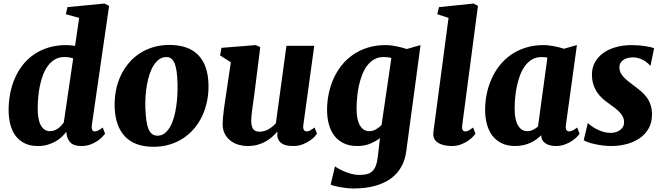

<svg xmlns="http://www.w3.org/2000/svg" viewBox="-20 -826 3789 1099"><path d="M197.3 9.8Q151.4 9.8 119.4 -6.6Q87.4 -22.9 67.4 -51Q47.4 -79.1 38.3 -116.7Q29.3 -154.3 29.3 -196.3Q29.3 -243.7 38.1 -289.8Q46.9 -335.9 64.7 -377.2Q82.5 -418.5 109.6 -453.4Q136.7 -488.3 173.6 -513.7Q210.4 -539.1 256.8 -553.5Q303.2 -567.9 359.9 -567.9Q371.6 -567.9 384.3 -566.7Q397 -565.4 409.7 -563.5L433.1 -723.6L356.9 -744.6L366.2 -785.2L577.1 -805.7L604.5 -792.5L505.9 -111.8Q503.4 -94.2 507.3 -84Q511.2 -73.7 522.9 -73.7Q529.8 -73.7 539.8 -78.1Q549.8 -82.5 567.9 -96.2L581.5 -60.5Q577.1 -55.7 566.7 -43.9Q556.2 -32.2 539.3 -20.3Q522.5 -8.3 498.8 0.7Q475.1 9.8 445.3 9.8Q401.9 9.8 382.1 -11Q362.3 -31.7 359.4 -71.8Q349.1 -57.6 334 -43.2Q318.8 -28.8 298.8 -17.1Q278.8 -5.4 253.4 2.2Q228 9.8 197.3 9.8ZM266.1 -75.2Q278.3 -75.2 289.8 -79.3Q301.3 -83.5 311.3 -90.3Q321.3 -97.2 329.8 -106.4Q338.4 -115.7 345.2 -125.5L398.9 -491.7Q377 -499.5 348.1 -499.5Q318.4 -499.5 295.7 -486.6Q272.9 -473.6 255.9 -451.4Q238.8 -429.2 227.3 -399.7Q215.8 -370.1 208.7 -336.9Q201.7 -303.7 198.7 -269Q195.8 -234.4 195.8 -201.7Q195.8 -141.1 214.1 -108.2Q232.4 -75.2 266.1 -75.2Z M881.8 -49.3Q904.3 -49.3 921.6 -62.3Q939 -75.2 952.1 -97.4Q965.3 -119.6 974.1 -149.2Q982.9 -178.7 988 -211.9Q993.2 -245.1 995.1 -279.8Q997.1 -314.5 996.1 -347.2Q995.1 -390.6 990.5 -419.9Q985.8 -449.2 977.8 -466.8Q969.7 -484.4 958.3 -491.9Q946.8 -499.5 932.1 -499.5Q909.7 -499.5 891.6 -486.8Q873.5 -474.1 859.9 -452.6Q846.2 -431.2 836.7 -402.6Q827.1 -374 821.3 -341.8Q815.4 -309.6 813.2 -275.9Q811 -242.2 812 -210.4Q813.5 -166.5 817.9 -136Q822.3 -105.5 830.6 -86.2Q838.9 -66.9 851.6 -58.1Q864.3 -49.3 881.8 -49.3ZM636.2 -212.4Q634.8 -261.7 643.6 -307.4Q652.3 -353 670.9 -392.6Q689.5 -432.1 716.8 -464.6Q744.1 -497.1 779.5 -520.3Q814.9 -543.5 857.7 -556.2Q900.4 -568.8 949.7 -568.8Q1057.1 -568.8 1113.5 -512.2Q1169.9 -455.6 1173.3 -345.2Q1174.8 -295.9 1165.8 -250Q1156.7 -204.1 1138.4 -164.3Q1120.1 -124.5 1092.5 -91.6Q1064.9 -58.6 1029.5 -35.2Q994.1 -11.7 951.2 1.2Q908.2 14.2 858.9 14.2Q751.5 14.2 695.8 -44.4Q640.1 -103 636.2 -212.4Z M1254.4 -114.7Q1254.4 -131.8 1256.3 -153.1Q1258.3 -174.3 1261.2 -197.5Q1264.2 -220.7 1267.8 -244.6Q1271.5 -268.6 1274.9 -291.5L1301.3 -469.7L1239.7 -508.8L1247.6 -552.2L1444.3 -567.9L1469.7 -556.2L1436 -287.6Q1433.1 -266.1 1429.9 -244.1Q1426.8 -222.2 1424.1 -201.9Q1421.4 -181.6 1419.7 -165Q1418 -148.4 1418 -137.7Q1418 -102.5 1429.2 -87.4Q1440.4 -72.3 1464.4 -72.3Q1493.7 -72.3 1517.8 -86.7Q1542 -101.1 1559.1 -120.6L1619.6 -564H1778.8L1716.3 -110.8Q1713.9 -91.8 1719.2 -82.8Q1724.6 -73.7 1735.8 -73.7Q1740.2 -73.7 1744.1 -74.7Q1748 -75.7 1752.9 -78.1Q1757.8 -80.6 1764.4 -85Q1771 -89.4 1780.8 -96.2L1794.4 -60.5Q1790.5 -54.7 1779.8 -43Q1769 -31.2 1751.5 -19.5Q1733.9 -7.8 1710.4 1Q1687 9.8 1657.7 9.8Q1605.5 9.8 1584 -12.5Q1562.5 -34.7 1568.4 -69.8L1566.4 -71.3Q1553.7 -57.1 1537.8 -42.7Q1522 -28.3 1501.5 -16.6Q1481 -4.9 1455.1 2.4Q1429.2 9.8 1397 9.8Q1375 9.8 1350.1 3.7Q1325.2 -2.4 1304.2 -17.1Q1283.2 -31.7 1269 -55.7Q1254.9 -79.6 1254.4 -114.7Z M1852.1 -196.3Q1852.1 -243.7 1861.6 -289.8Q1871.1 -335.9 1889.9 -377.2Q1908.7 -418.5 1936.8 -453.4Q1964.8 -488.3 2002 -513.7Q2039.1 -539.1 2085.4 -553.5Q2131.8 -567.9 2187 -567.9Q2202.1 -567.9 2219 -565.9Q2235.8 -564 2252 -560.5Q2268.1 -557.1 2282.5 -553.2Q2296.9 -549.3 2308.1 -545.4L2387.2 -567.9L2305.7 37.6Q2300.3 80.6 2284.9 113.3Q2269.5 146 2246.8 169.9Q2224.1 193.8 2195.6 209.7Q2167 225.6 2135.3 235.4Q2103.5 245.1 2069.8 249Q2036.1 252.9 2003.4 252.9Q1985.4 252.9 1965.6 250.7Q1945.8 248.5 1927.5 245.4Q1909.2 242.2 1894.5 238.3Q1879.9 234.4 1872.6 231L1897.5 126Q1900.9 129.4 1914.8 137.5Q1928.7 145.5 1948 154.1Q1967.3 162.6 1990.2 168.9Q2013.2 175.3 2034.7 175.3Q2059.6 175.3 2078.1 171.1Q2096.7 167 2109.9 155.3Q2123 143.6 2130.9 123.3Q2138.7 103 2142.6 70.8L2154.8 -35.6Q2131.3 -17.1 2099.1 -3.7Q2066.9 9.8 2024.4 9.8Q1978.5 9.8 1945.8 -6.6Q1913.1 -22.9 1892.3 -51Q1871.6 -79.1 1861.8 -116.7Q1852.1 -154.3 1852.1 -196.3ZM2093.3 -75.2Q2113.8 -75.2 2131.8 -85.4Q2149.9 -95.7 2164.1 -110.8L2220.2 -494.1Q2210 -497.1 2198.7 -498.3Q2187.5 -499.5 2175.3 -499.5Q2145.5 -499.5 2122.6 -486.6Q2099.6 -473.6 2082.5 -451.4Q2065.4 -429.2 2053.7 -399.7Q2042 -370.1 2034.7 -336.9Q2027.3 -303.7 2024.2 -269Q2021 -234.4 2021 -201.7Q2021 -141.1 2040.3 -108.2Q2059.6 -75.2 2093.3 -75.2Z M2460 -56.2Q2460 -64.9 2461.4 -76.4Q2462.9 -87.9 2463.9 -93.8L2547.4 -723.6L2482.9 -744.6L2492.7 -785.2L2690.9 -805.7L2715.8 -792.5L2626 -110.8Q2623.5 -93.8 2627.4 -83.7Q2631.3 -73.7 2643.1 -73.7Q2647 -73.7 2650.9 -74.5Q2654.8 -75.2 2659.9 -77.6Q2665 -80.1 2671.6 -84.5Q2678.2 -88.9 2688 -96.2L2701.7 -60.5Q2697.8 -55.2 2687 -43.5Q2676.3 -31.7 2659.2 -20Q2642.1 -8.3 2618.4 0.7Q2594.7 9.8 2564.9 9.8Q2544.9 9.8 2526.4 6.1Q2507.8 2.4 2493.2 -5.4Q2478.5 -13.2 2469.5 -25.6Q2460.4 -38.1 2460 -56.2Z M2756.8 -196.3Q2756.8 -243.7 2766.4 -289.8Q2775.9 -335.9 2794.7 -377.2Q2813.5 -418.5 2841.6 -453.4Q2869.6 -488.3 2906.7 -513.7Q2943.8 -539.1 2990.2 -553.5Q3036.6 -567.9 3091.8 -567.9Q3106.4 -567.9 3122.3 -565.9Q3138.2 -564 3153.6 -561Q3168.9 -558.1 3182.9 -554.4Q3196.8 -550.8 3208 -546.9L3282.2 -567.9L3219.2 -110.8Q3216.8 -90.8 3221.9 -82.3Q3227.1 -73.7 3238.3 -73.7Q3245.1 -73.7 3255.6 -78.1Q3266.1 -82.5 3283.7 -96.2L3297.4 -60.5Q3293 -53.7 3281.7 -42Q3270.5 -30.3 3253.2 -18.8Q3235.8 -7.3 3212.6 1.2Q3189.5 9.8 3160.6 9.8Q3124.5 9.8 3101.6 -5.9Q3078.6 -21.5 3077.6 -51.8Q3065.9 -40 3050.8 -28.8Q3035.6 -17.6 3017.1 -9Q2998.5 -0.5 2976.6 4.6Q2954.6 9.8 2929.2 9.8Q2883.3 9.8 2850.6 -6.6Q2817.9 -22.9 2797.1 -51Q2776.4 -79.1 2766.6 -116.7Q2756.8 -154.3 2756.8 -196.3ZM2998 -75.2Q3015.1 -75.2 3030.8 -82.8Q3046.4 -90.3 3059.6 -102.1L3113.3 -496.6Q3097.2 -499.5 3080.1 -499.5Q3050.3 -499.5 3027.3 -486.6Q3004.4 -473.6 2987.3 -451.4Q2970.2 -429.2 2958.5 -399.7Q2946.8 -370.1 2939.5 -336.9Q2932.1 -303.7 2929 -269Q2925.8 -234.4 2925.8 -201.7Q2925.8 -141.1 2945.1 -108.2Q2964.4 -75.2 2998 -75.2Z M3344.7 -122.1Q3352.5 -114.3 3366 -104.5Q3379.4 -94.7 3396.5 -85.9Q3413.6 -77.1 3433.6 -71.3Q3453.6 -65.4 3475.1 -65.4Q3488.3 -65.4 3502 -68.8Q3515.6 -72.3 3526.9 -79.8Q3538.1 -87.4 3545.2 -99.1Q3552.2 -110.8 3552.2 -127.9Q3552.2 -142.6 3546.1 -155.8Q3540 -168.9 3528.3 -181.9Q3516.6 -194.8 3500 -207.8Q3483.4 -220.7 3462.4 -235.4Q3445.3 -247.1 3428.5 -262.2Q3411.6 -277.3 3398.2 -297.1Q3384.8 -316.9 3376.5 -342.5Q3368.2 -368.2 3368.2 -400.4Q3368.2 -437 3384.5 -467.8Q3400.9 -498.5 3430.7 -520.8Q3460.4 -543 3502.7 -555.4Q3544.9 -567.9 3597.2 -567.9Q3617.2 -567.9 3637.2 -566.2Q3657.2 -564.5 3674.3 -561.8Q3691.4 -559.1 3704.6 -555.9Q3717.8 -552.7 3724.1 -549.8L3703.1 -448.7Q3698.2 -454.1 3689.5 -462.4Q3680.7 -470.7 3668.2 -478.5Q3655.8 -486.3 3639.4 -491.9Q3623 -497.6 3603.5 -497.6Q3587.9 -497.6 3573.7 -494.1Q3559.6 -490.7 3548.8 -483.6Q3538.1 -476.6 3531.7 -465.8Q3525.4 -455.1 3525.4 -440.4Q3525.4 -425.8 3530.8 -413.1Q3536.1 -400.4 3547.1 -387.7Q3558.1 -375 3574.7 -361.6Q3591.3 -348.1 3613.3 -332Q3633.8 -316.9 3651.9 -301.3Q3669.9 -285.6 3683.3 -266.8Q3696.8 -248 3704.3 -224.4Q3711.9 -200.7 3711.9 -169.9Q3711.9 -124 3692.6 -90.3Q3673.3 -56.6 3640.9 -34.4Q3608.4 -12.2 3566.2 -1.2Q3523.9 9.8 3478 9.8Q3454.6 9.8 3429.7 6.6Q3404.8 3.4 3383.1 -1.5Q3361.3 -6.3 3344.7 -12.5Q3328.1 -18.6 3321.3 -23.9Z"/></svg>

Font: Merriweather UltraBold
Style: Italic
Weight: 900
Italic angle: -7°
Designer: Eben Sorkin ( eben@eyebytes.com )
Foundry: Eben Sorkin ( eben@eyebytes.com )
Version: Version 1.52; ttfautohint (v1.4.1)